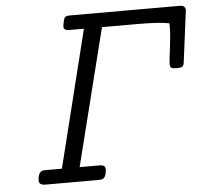

<svg xmlns="http://www.w3.org/2000/svg" viewBox="-50 -734 840 786"><g transform="rotate(-5 370.0 -340.5)"><path d="M79.1 -18.1Q79.1 -45.9 92.8 -55.2Q97.7 -59.1 107.9 -59.1H178.2L317.9 -622.1H255.9Q234.9 -622.1 234.9 -639.2Q234.9 -639.2 237.8 -657.2Q240.7 -671.4 245.8 -676.3Q251 -681.2 265.1 -681.2H717.8Q739.7 -681.2 740.2 -661.1L713.9 -457Q711.9 -437 706.5 -432.6Q701.2 -428.2 680.2 -428.2Q665 -428.2 659.9 -432.1Q654.8 -436 654.8 -449.2Q654.8 -459 661.9 -512.9Q668.9 -566.9 668.9 -600.1Q668.9 -602.1 668.5 -606.9Q668 -611.8 668 -613.8Q629.9 -621.6 543 -622.1H392.1L251 -59.1H334Q356.9 -59.1 356.9 -41Q355 -6.8 338.9 -2Q331.1 0 326.2 0H106Q79.1 0 79.1 -18.1Z"/></g></svg>

Font: CMU Concrete
Style: Italic
Weight: 500
Italic angle: -14.04°
Version: Version 0.7.0